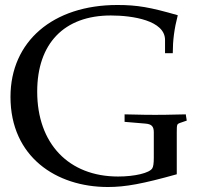

<svg xmlns="http://www.w3.org/2000/svg" viewBox="-20 -729 802 769"><path d="M412 20C483 20 552 7 688 -31V-199C688 -230 689 -232 699 -236L728 -246L724 -271C635 -269 632 -269 601 -269C572 -269 566 -269 479 -271V-241L562 -234C587 -232 596 -223 596 -199V-98C596 -74 594 -62 590 -55C579 -36 519 -22 453 -22C255 -22 129 -154 129 -362C129 -555 237 -667 424 -667C511 -667 641 -647 641 -569V-516H672C672 -567 678 -614 692 -668C581 -700 530 -709 450 -709C192 -709 22 -563 22 -341C22 -101 205 20 412 20Z"/></svg>

Font: Asana Math
Style: Regular
Weight: 400
Version: Version 000.958